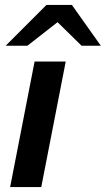

<svg xmlns="http://www.w3.org/2000/svg" viewBox="-20 -757 428 777"><path d="M21 0 120 -508H246L147 0ZM310 -572 199 -681 168 -737H271L388 -572ZM3 -572 168 -737H271L228 -679L91 -572Z"/></svg>

Font: REM Medium Medium
Style: Italic
Weight: 500
Italic angle: -11°
Version: Version 1.005;gftools[0.9.28]